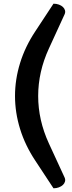

<svg xmlns="http://www.w3.org/2000/svg" viewBox="-20 -809 391 1036"><path d="M268.6 207 170.9 58.6Q115.7 -24.4 88.4 -113Q61 -201.7 61 -291Q61 -380.4 88.4 -469Q115.7 -557.6 170.9 -640.6L268.6 -789.1Q284.7 -789.1 297.9 -784.2Q311 -779.3 319.6 -771.2Q328.1 -763.2 330.8 -752.9Q333.5 -742.7 328.6 -731.9L243.7 -546.9Q186 -421.4 186 -291Q186 -160.6 243.7 -35.2L328.6 148.9Q333.5 159.7 330.8 170.2Q328.1 180.7 319.6 188.7Q311 196.8 297.9 201.9Q284.7 207 268.6 207Z"/></svg>

Font: Millunium
Style: Bold
Weight: 700
Designer: kolcsarzsolt
Foundry: Kolcsar Szilard Zsolt
Version: Version 2.000980; 2016